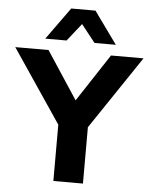

<svg xmlns="http://www.w3.org/2000/svg" viewBox="-84 -990 821 1041"><g transform="rotate(5 326.0 -470.0)"><path d="M246 0V-364L276 -262L-23 -705H158L334 -437H322L498 -705H675L377 -262L407 -364V0ZM135 -765 261 -940H393L519 -765H403L327 -861L251 -765Z"/></g></svg>

Font: Nunito Sans 9pt ExtraBold
Style: Regular
Weight: 800
Version: Version 3.101;gftools[0.9.27]